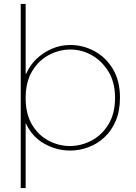

<svg xmlns="http://www.w3.org/2000/svg" viewBox="-20 -750 688 973"><path d="M85 203V-730H110V-377H113Q131 -419 165 -451.5Q199 -484 243 -503Q287 -522 336 -522Q401 -522 458.5 -491Q516 -460 552 -400.5Q588 -341 588 -255Q588 -188 566.5 -137.5Q545 -87 508.5 -53.5Q472 -20 427 -3.5Q382 13 335 13Q267 13 205 -21.5Q143 -56 111 -125H110V203ZM334 -10Q391 -10 443.5 -37.5Q496 -65 529.5 -119.5Q563 -174 563 -255Q563 -332 530 -386.5Q497 -441 445.5 -470Q394 -499 337 -499Q280 -499 228 -471.5Q176 -444 143 -389.5Q110 -335 110 -253Q110 -172 142.5 -118Q175 -64 226.5 -37Q278 -10 334 -10Z"/></svg>

Font: MuseoModerno SemiBold Thin
Style: Regular
Weight: 250
Version: Version 1.001